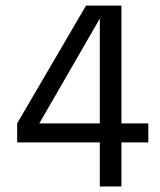

<svg xmlns="http://www.w3.org/2000/svg" viewBox="-20 -674 580 694"><path d="M122.1 -228 340.8 -606.9V-228ZM516.1 -228H418.9V-653.8H291L42 -228V-159.2H340.8V0H418.9V-159.2H516.1Z"/></svg>

Font: FAU Chimera
Style: Regular
Weight: 400
Version: Version 1.002;hotconv 1.0.117;makeotfexe 2.5.65602